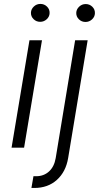

<svg xmlns="http://www.w3.org/2000/svg" viewBox="-20 -750 504 975"><path d="M38.7 0 129.6 -545.5H193.2L102.3 0ZM183.9 -639.2Q164.4 -639.2 150.6 -652.7Q136.7 -666.2 137.1 -685.4Q137.8 -703.5 151.8 -716.8Q165.8 -730.1 185 -730.1Q204.9 -730.1 218.8 -716.4Q232.6 -702.8 231.9 -683.6Q231.5 -665.5 217.3 -652.3Q203.1 -639.2 183.9 -639.2ZM361.5 -545.5H425.1L326 52.9Q314.3 122.5 268.8 163.5Q223.4 204.5 154.1 204.5Q150.6 204.5 147 204.5Q143.5 204.5 139.6 204.2L149.9 144.9H163.4Q202.4 144.9 228.9 120.7Q255.3 96.6 262.8 52.9ZM414.1 -638.5Q394.5 -638.5 380.7 -652Q366.8 -665.5 367.2 -684.7Q367.9 -702.8 381.9 -716.1Q396 -729.4 415.1 -729.4Q435 -729.4 448.9 -715.7Q462.7 -702.1 462 -682.9Q461.6 -664.8 447.4 -651.6Q433.2 -638.5 414.1 -638.5Z"/></svg>

Font: Inter UI Light
Style: Italic
Weight: 300
Italic angle: 9.39999°
Designer: Rasmus Andersson
Foundry: rsms
Version: 3.2;8d6f07862